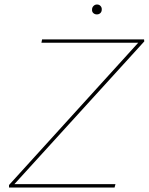

<svg xmlns="http://www.w3.org/2000/svg" viewBox="-20 -833 661 853"><path d="M44 -15H493L489 0H20V-11L594 -643H164L167 -658H620L621 -649ZM389 -791Q389 -800 395.5 -806.5Q402 -813 411 -813Q421 -813 427 -806Q433 -799 432 -790Q432 -781 426 -775Q420 -769 410 -769Q401 -769 394.5 -775Q388 -781 389 -791Z"/></svg>

Font: Ysabeau Thin
Style: Italic
Weight: 200
Italic angle: -12°
Designer: Christian Thalmann (Catharsis Fonts)
Version: Version 0.003